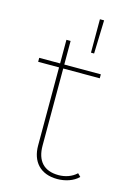

<svg xmlns="http://www.w3.org/2000/svg" viewBox="-117 -824 622 888"><g transform="rotate(15 194.0 -379.5)"><path d="M318 -517H143V-630H123V-517H23V-498H123V-124C123 -48 166 3 248 3C285 3 325 -9 349 -34L335 -48C313 -27 282 -16 249 -16C179 -16 143 -56 143 -129V-498H318ZM263 -602 268 -762H248V-602Z"/></g></svg>

Font: Montserrat-Alt1 Thin
Style: Regular
Weight: 100
Designer: Differentunic
Foundry: Differentunic
Version: Version 7.222